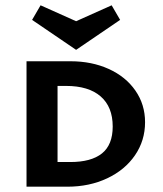

<svg xmlns="http://www.w3.org/2000/svg" viewBox="-20 -704 614 724"><path d="M267 -516 101 -629 133 -684 267 -624 401 -684 433 -629ZM527 -243Q527 -174 489 -118.5Q451 -63 384 -31.5Q317 0 234 0H80V-473H246Q326 -473 390 -444Q454 -415 490.5 -362.5Q527 -310 527 -243ZM405 -227Q405 -301 359.5 -340.5Q314 -380 229 -380H197V-93H245Q324 -93 364.5 -125.5Q405 -158 405 -227Z"/></svg>

Font: Ysabeau SC
Style: Bold
Weight: 700
Designer: Christian Thalmann (Catharsis Fonts)
Version: Version 0.003